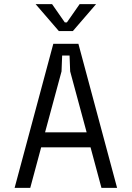

<svg xmlns="http://www.w3.org/2000/svg" viewBox="-20 -913 640 933"><path d="M361 -700H239L51 0H127L180 -197H420L473 0H549ZM199 -270 279 -566 282 -643H318L321 -566L401 -270ZM233 -893H153L266 -762H334L447 -893H367L305 -804H295Z"/></svg>

Font: Fliege Mono Light
Style: Regular
Weight: 300
Version: Version 0.020;Glyphs 3.3 (3306)